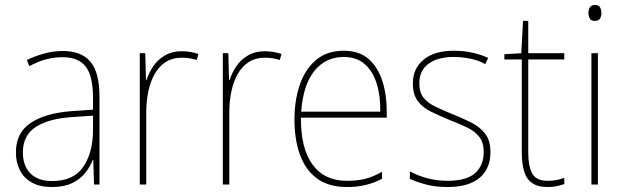

<svg xmlns="http://www.w3.org/2000/svg" viewBox="-20 -742 2509 772"><path d="M232 -537Q307 -537 343.5 -494Q380 -451 380 -353V0H358L355 -99H353Q342 -71 322 -46Q302 -21 269.5 -5.5Q237 10 189 10Q140 10 108 -8Q76 -26 60 -57.5Q44 -89 44 -129Q44 -208 103 -247.5Q162 -287 266 -295L354 -301V-347Q354 -437 324.5 -474.5Q295 -512 232 -512Q200 -512 167.5 -504Q135 -496 98 -476L88 -501Q122 -517 158.5 -527Q195 -537 232 -537ZM267 -271Q176 -265 124 -231.5Q72 -198 72 -129Q72 -75 102.5 -44.5Q133 -14 189 -14Q276 -14 315 -71.5Q354 -129 354 -220V-277Z M710 -536Q729 -536 746 -533Q763 -530 778 -525L771 -501Q757 -505 743 -507.5Q729 -510 710 -510Q674 -510 647 -493Q620 -476 602.5 -445.5Q585 -415 576.5 -375Q568 -335 568 -290V0H542V-528H564L567 -420H569Q579 -450 596.5 -476Q614 -502 643 -519Q672 -536 710 -536Z M1044 -536Q1063 -536 1080 -533Q1097 -530 1112 -525L1105 -501Q1091 -505 1077 -507.5Q1063 -510 1044 -510Q1008 -510 981 -493Q954 -476 936.5 -445.5Q919 -415 910.5 -375Q902 -335 902 -290V0H876V-528H898L901 -420H903Q913 -450 930.5 -476Q948 -502 977 -519Q1006 -536 1044 -536Z M1362 -538Q1425 -538 1462.5 -504.5Q1500 -471 1517.5 -416Q1535 -361 1535 -295V-269H1190Q1189 -146 1236.5 -80.5Q1284 -15 1375 -15Q1415 -15 1446.5 -22.5Q1478 -30 1516 -51V-23Q1485 -7 1451 1.5Q1417 10 1375 10Q1301 10 1254.5 -24.5Q1208 -59 1186 -120Q1164 -181 1164 -261Q1164 -339 1185.5 -401.5Q1207 -464 1251 -501Q1295 -538 1362 -538ZM1362 -513Q1290 -513 1244.5 -457.5Q1199 -402 1191 -293H1509Q1510 -357 1494.5 -406.5Q1479 -456 1446 -484.5Q1413 -513 1362 -513Z M1952 -130Q1952 -87 1933 -55.5Q1914 -24 1875.5 -7Q1837 10 1779 10Q1730 10 1691.5 -0.5Q1653 -11 1628 -23V-53Q1661 -35 1699.5 -25Q1738 -15 1779 -15Q1856 -15 1890.5 -46Q1925 -77 1925 -131Q1925 -168 1907.5 -191Q1890 -214 1859 -229Q1828 -244 1789 -259Q1748 -276 1714 -292.5Q1680 -309 1660 -335.5Q1640 -362 1640 -407Q1640 -466 1683 -502Q1726 -538 1805 -538Q1845 -538 1880.5 -530Q1916 -522 1943 -509L1931 -484Q1908 -498 1873.5 -505.5Q1839 -513 1805 -513Q1741 -513 1703.5 -486Q1666 -459 1666 -407Q1666 -370 1683 -349Q1700 -328 1730 -313.5Q1760 -299 1797 -284Q1837 -268 1872.5 -250.5Q1908 -233 1930 -205.5Q1952 -178 1952 -130Z M2182 -15Q2203 -15 2219.5 -18.5Q2236 -22 2249 -27V-2Q2235 3 2219 6.5Q2203 10 2182 10Q2142 10 2119 -6.5Q2096 -23 2087 -54.5Q2078 -86 2078 -130V-503H2008V-524L2076 -528L2083 -658H2104V-528H2249V-503H2104V-130Q2104 -74 2120 -44.5Q2136 -15 2182 -15Z M2384 -528V0H2358V-528ZM2372 -722Q2388 -722 2393 -712Q2398 -702 2398 -690Q2398 -676 2392.5 -667Q2387 -658 2371 -658Q2357 -658 2351.5 -667.5Q2346 -677 2346 -690Q2346 -702 2351.5 -712Q2357 -722 2372 -722Z"/></svg>

Font: Noto Sans Khmer SemiCondensed Thin
Style: Regular
Weight: 250
Width: 4
Designer: Danh Hong and the Monotype Design Team
Foundry: Monotype Imaging Inc.
Version: Version 2.004